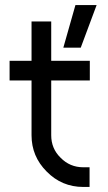

<svg xmlns="http://www.w3.org/2000/svg" viewBox="-20 -741 429 761"><path d="M105 -656V-500H18V-422H105V-205Q105 -121 165 -61Q225 0 310 0H335V-78H310Q257 -78 220 -116Q183 -152 183 -205V-422H336V-500H183V-656ZM231 -552H300L363 -721H279Z"/></svg>

Font: Unageo
Style: Regular
Weight: 400
Designer: Richard Sepsi
Foundry: Richard Sepsi
Version: Version 2.000